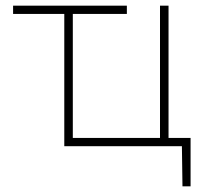

<svg xmlns="http://www.w3.org/2000/svg" viewBox="-20 -514 712 675"><path d="M621.5 141 619.5 0H206V-465H26V-494H426V-465H236V-29H542.5V-494H572.5V-29H650V141Z"/></svg>

Font: Heraclito Thin
Style: Regular
Weight: 100
Designer: Kostas Bartsokas (font) & Cristiano Sobral (main changes)
Foundry: Kostas Bartsokas (font) & Cristiano Sobral (main changes)
Version: Version 1.00;July 8, 2020;FontCreator 13.0.0.2655 64-bit